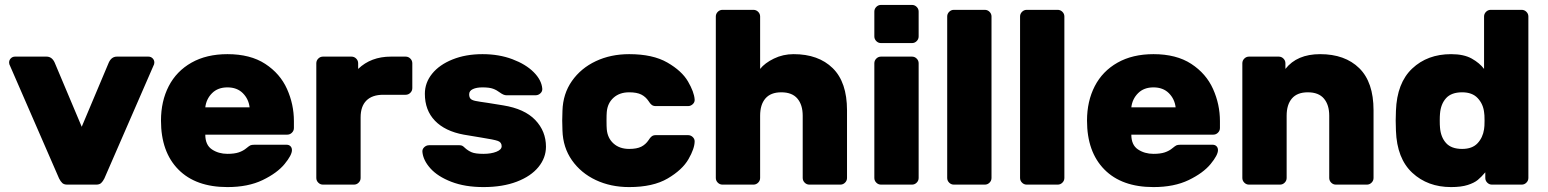

<svg xmlns="http://www.w3.org/2000/svg" viewBox="-20 -750 6287 780"><path d="M18 -489Q17 -492 17 -496Q17 -506 24 -513Q31 -520 41 -520H169Q191 -520 202 -496L312 -235L422 -496Q433 -520 455 -520H583Q593 -520 600 -513Q607 -506 607 -496Q607 -492 606 -489L404 -25Q398 -13 391 -6.5Q384 0 371 0H253Q240 0 233 -6.5Q226 -13 220 -25Z M904 -125Q932 -125 950 -131Q968 -137 981 -148Q992 -157 997 -159.5Q1002 -162 1014 -162H1144Q1154 -162 1160 -156Q1166 -150 1166 -140Q1166 -120 1136 -83.5Q1106 -47 1047 -18.5Q988 10 904 10Q775 10 704.5 -61.5Q634 -133 634 -260Q634 -339 665.5 -400Q697 -461 758 -495.5Q819 -530 904 -530Q997 -530 1057.5 -490.5Q1118 -451 1146 -388.5Q1174 -326 1174 -258V-230Q1174 -219 1166 -211Q1158 -203 1147 -203H814Q814 -161 841 -143Q868 -125 904 -125ZM994 -314Q990 -348 966.5 -371.5Q943 -395 904 -395Q865 -395 841.5 -371.5Q818 -348 814 -314Z M1655 -493V-392Q1655 -381 1647 -373Q1639 -365 1628 -365H1537Q1492 -365 1468.5 -341.5Q1445 -318 1445 -273V-27Q1445 -16 1437 -8Q1429 0 1418 0H1292Q1281 0 1273 -8Q1265 -16 1265 -27V-493Q1265 -504 1273 -512Q1281 -520 1292 -520H1408Q1419 -520 1427 -512Q1435 -504 1435 -493V-470Q1487 -520 1568 -520H1628Q1639 -520 1647 -512Q1655 -504 1655 -493Z M1706 -369Q1706 -414 1735.5 -450.5Q1765 -487 1818.5 -508.5Q1872 -530 1940 -530Q2007 -530 2061.5 -509.5Q2116 -489 2148 -457Q2180 -425 2183 -390Q2184 -379 2175.5 -371Q2167 -363 2156 -363H2037Q2026 -363 2011 -374Q1998 -384 1983 -389.5Q1968 -395 1940 -395Q1916 -395 1901 -388Q1886 -381 1886 -367Q1886 -355 1891.5 -349Q1897 -343 1911.5 -340Q1926 -337 1962 -332L2024 -322Q2111 -308 2154.5 -262.5Q2198 -217 2198 -154Q2198 -109 2167.5 -71.5Q2137 -34 2079.5 -12Q2022 10 1944 10Q1869 10 1813.5 -11.5Q1758 -33 1728.5 -66Q1699 -99 1696 -133Q1695 -144 1703.5 -152Q1712 -160 1723 -160H1847Q1854 -160 1858.5 -157.5Q1863 -155 1869 -149Q1881 -138 1896 -131.5Q1911 -125 1944 -125Q1975 -125 1996.5 -133.5Q2018 -142 2018 -156Q2018 -172 2002.5 -177.5Q1987 -183 1936 -191L1864 -203Q1788 -217 1747 -259.5Q1706 -302 1706 -369Z M2536 -145Q2567 -145 2585 -154Q2603 -163 2615 -181Q2621 -191 2627.5 -196Q2634 -201 2644 -201H2775Q2786 -201 2794 -193.5Q2802 -186 2802 -176Q2802 -147 2777 -103.5Q2752 -60 2692.5 -25Q2633 10 2536 10Q2461 10 2400.5 -18.5Q2340 -47 2303.5 -99Q2267 -151 2265 -220L2264 -260L2265 -300Q2267 -369 2303.5 -421Q2340 -473 2400.5 -501.5Q2461 -530 2536 -530Q2632 -530 2691 -496Q2750 -462 2775 -419Q2800 -376 2802 -346Q2803 -335 2794.5 -327Q2786 -319 2775 -319H2644Q2634 -319 2627.5 -324Q2621 -329 2615 -339Q2603 -357 2585 -366Q2567 -375 2536 -375Q2497 -375 2472.5 -353Q2448 -331 2445 -295Q2444 -285 2444 -260Q2444 -235 2445 -225Q2448 -189 2472.5 -167Q2497 -145 2536 -145Z M3394 0H3268Q3257 0 3249 -8Q3241 -16 3241 -27V-280Q3241 -324 3219.5 -349.5Q3198 -375 3154 -375Q3111 -375 3089.5 -350Q3068 -325 3068 -280V-27Q3068 -16 3060 -8Q3052 0 3041 0H2915Q2904 0 2896 -8Q2888 -16 2888 -27V-683Q2888 -694 2896 -702Q2904 -710 2915 -710H3041Q3052 -710 3060 -702Q3068 -694 3068 -683V-470Q3087 -494 3124 -512Q3161 -530 3204 -530Q3305 -530 3363 -473Q3421 -416 3421 -302V-27Q3421 -16 3413 -8Q3405 0 3394 0Z M3685 -575H3559Q3548 -575 3540 -583Q3532 -591 3532 -602V-703Q3532 -714 3540 -722Q3548 -730 3559 -730H3685Q3696 -730 3704 -722Q3712 -714 3712 -703V-602Q3712 -591 3704 -583Q3696 -575 3685 -575ZM3685 0H3559Q3548 0 3540 -8Q3532 -16 3532 -27V-493Q3532 -504 3540 -512Q3548 -520 3559 -520H3685Q3696 -520 3704 -512Q3712 -504 3712 -493V-27Q3712 -16 3704 -8Q3696 0 3685 0Z M3981 0H3855Q3844 0 3836 -8Q3828 -16 3828 -27V-683Q3828 -694 3836 -702Q3844 -710 3855 -710H3981Q3992 -710 4000 -702Q4008 -694 4008 -683V-27Q4008 -16 4000 -8Q3992 0 3981 0Z M4277 0H4151Q4140 0 4132 -8Q4124 -16 4124 -27V-683Q4124 -694 4132 -702Q4140 -710 4151 -710H4277Q4288 -710 4296 -702Q4304 -694 4304 -683V-27Q4304 -16 4296 -8Q4288 0 4277 0Z M4666 -125Q4694 -125 4712 -131Q4730 -137 4743 -148Q4754 -157 4759 -159.5Q4764 -162 4776 -162H4906Q4916 -162 4922 -156Q4928 -150 4928 -140Q4928 -120 4898 -83.5Q4868 -47 4809 -18.5Q4750 10 4666 10Q4537 10 4466.5 -61.5Q4396 -133 4396 -260Q4396 -339 4427.5 -400Q4459 -461 4520 -495.5Q4581 -530 4666 -530Q4759 -530 4819.5 -490.5Q4880 -451 4908 -388.5Q4936 -326 4936 -258V-230Q4936 -219 4928 -211Q4920 -203 4909 -203H4576Q4576 -161 4603 -143Q4630 -125 4666 -125ZM4756 -314Q4752 -348 4728.5 -371.5Q4705 -395 4666 -395Q4627 -395 4603.5 -371.5Q4580 -348 4576 -314Z M5533 0H5407Q5396 0 5388 -8Q5380 -16 5380 -27V-280Q5380 -324 5358.5 -349.5Q5337 -375 5293 -375Q5250 -375 5228.5 -350Q5207 -325 5207 -280V-27Q5207 -16 5199 -8Q5191 0 5180 0H5054Q5043 0 5035 -8Q5027 -16 5027 -27V-493Q5027 -504 5035 -512Q5043 -520 5054 -520H5175Q5186 -520 5194 -512Q5202 -504 5202 -493V-470Q5249 -530 5343 -530Q5444 -530 5502 -473Q5560 -416 5560 -302V-27Q5560 -16 5552 -8Q5544 0 5533 0Z M6009 -683Q6009 -694 6017 -702Q6025 -710 6036 -710H6162Q6173 -710 6181 -702Q6189 -694 6189 -683V-27Q6189 -16 6181 -8Q6173 0 6162 0H6041Q6030 0 6022 -8Q6014 -16 6014 -27V-50Q5998 -31 5983.5 -19Q5969 -7 5942.5 1.5Q5916 10 5875 10Q5780 10 5717.5 -48Q5655 -106 5651 -219L5650 -260L5651 -300Q5655 -413 5717 -471.5Q5779 -530 5875 -530Q5927 -530 5959 -512Q5991 -494 6009 -470ZM5920 -145Q5961 -145 5982.5 -168Q6004 -191 6009 -225Q6011 -235 6011 -260Q6011 -285 6009 -295Q6005 -328 5983 -351.5Q5961 -375 5920 -375Q5876 -375 5854.5 -351Q5833 -327 5830 -288Q5829 -278 5829 -260Q5829 -242 5830 -232Q5833 -193 5854.5 -169Q5876 -145 5920 -145Z"/></svg>

Font: Rubik
Style: Regular
Weight: 700
Designer: Hubert & Fischer
Foundry: Hubert & Fischer
Version: Version 1.100